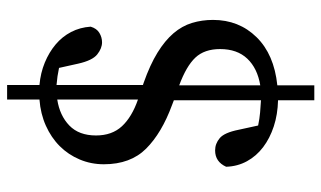

<svg xmlns="http://www.w3.org/2000/svg" viewBox="-202 -587 904 540"><g transform="rotate(-90 250.0 -317.0)"><path d="M139 -499Q139 -454 165 -426Q191 -398 240 -381V-608Q195 -601 167 -574Q139 -547 139 -499ZM382 -150Q382 -194 358 -219.5Q334 -245 280 -265V-37Q328 -45 355 -73.5Q382 -102 382 -150ZM238 115V13Q198 12 164.5 1Q131 -10 106 -29Q81 -48 66.5 -74.5Q52 -101 51 -133Q65 -164 97 -164Q116 -164 131.5 -151Q147 -138 155 -98L167 -43Q186 -39 203.5 -37.5Q221 -36 238 -35V-280L225 -285Q146 -314 102 -358Q58 -402 58 -477Q58 -513 71.5 -545Q85 -577 109 -601Q133 -625 166.5 -640Q200 -655 240 -658V-749H281V-658Q315 -655 344 -643Q373 -631 395 -612.5Q417 -594 430 -569Q443 -544 445 -514Q440 -497 427.5 -489.5Q415 -482 401 -482Q384 -482 367 -495.5Q350 -509 341 -549L329 -603Q306 -608 281 -610V-367L287 -365Q338 -347 372 -326Q406 -305 426.5 -281Q447 -257 455.5 -229Q464 -201 464 -170Q464 -97 415.5 -47.5Q367 2 280 11V115Z"/></g></svg>

Font: Source Serif Pro
Style: Regular
Weight: 400
Designer: Frank Grießhammer
Foundry: Adobe Systems Incorporated
Version: Version 2.000;PS 1.000;hotconv 16.6.51;makeotf.lib2.5.65220